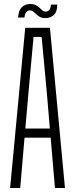

<svg xmlns="http://www.w3.org/2000/svg" viewBox="-20 -939 376 959"><path d="M30.5 0 106 -800H229.5L304.5 0H254.5L233 -251.5H102.5L81 0ZM106.5 -297H229L215 -463L188 -754.5H147.5L121 -462.5ZM234 -916H266Q266 -880 249 -864.2Q232 -848.5 207 -848.5Q190.5 -848.5 180 -854.2Q169.5 -860 161.8 -867.5Q154 -875 146.5 -881Q139 -887 128.5 -887Q119 -887 112 -879.2Q105 -871.5 102 -851.5H70Q73 -888 89.5 -903.5Q106 -919 130.5 -919Q147.5 -919 158.5 -913.5Q169.5 -908 177.2 -900.2Q185 -892.5 192 -886.8Q199 -881 208.5 -881Q219 -881 226.2 -889.2Q233.5 -897.5 234 -916Z"/></svg>

Font: Big Shoulders Text ExtraLight
Style: Regular
Weight: 250
Version: Version 2.002